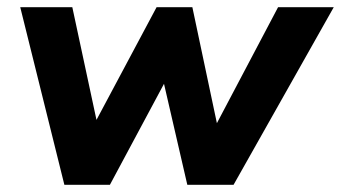

<svg xmlns="http://www.w3.org/2000/svg" viewBox="-20 -511 943 531"><path d="M158 0 36 -491H180L254 -146H229L413 -491H512L585 -146H567L749 -491H903L626 0H498L414 -364H479L284 0Z"/></svg>

Font: Nunito Sans 12pt ExtraLight 12pt ExtraBold
Style: Italic
Weight: 800
Italic angle: -9°
Version: Version 3.101;gftools[0.9.27]